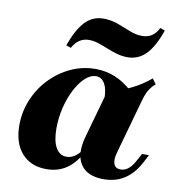

<svg xmlns="http://www.w3.org/2000/svg" viewBox="-75 -710 728 790"><g transform="rotate(10 288.5 -315.5)"><path d="M170.2 11.3Q104.8 11.3 67.3 -31Q29.8 -73.4 29.8 -147.6Q29.8 -204 51.2 -255.2Q72.6 -306.5 110.1 -345.6Q147.6 -384.7 196.4 -407.3Q245.2 -429.8 299.2 -429.8Q342.7 -429.8 381 -414.1Q419.4 -398.4 454.8 -366.1L355.6 -311.3Q356.5 -353.2 343.1 -377Q329.8 -400.8 306.5 -400.8Q283.1 -400.8 260.9 -380.2Q238.7 -359.7 221 -325.4Q203.2 -291.1 192.7 -248.4Q182.3 -205.6 182.3 -161.3Q182.3 -108.9 198.4 -81Q214.5 -53.2 242.7 -53.2Q260.5 -53.2 275.8 -62.9Q291.1 -72.6 305.6 -92.7H318.5Q293.5 -41.1 256.9 -14.9Q220.2 11.3 170.2 11.3ZM408.9 11.3Q341.1 11.3 313.3 -30.2Q285.5 -71.8 305.6 -146L361.3 -344.4Q417.7 -361.3 459.3 -381.5Q500.8 -401.6 537.1 -432.3L553.2 -410.5Q541.9 -400.8 533.9 -390.3Q525.8 -379.8 519.8 -366.1Q513.7 -352.4 508.1 -331.5L445.2 -106.5Q436.3 -75 443.1 -57.7Q450 -40.3 471.8 -40.3Q483.1 -40.3 494 -46Q504.8 -51.6 514.5 -62.9Q524.2 -74.2 533.1 -91.9L547.6 -118.5H576.6L558.9 -84.7Q541.9 -52.4 519.4 -31Q496.8 -9.7 469.8 0.8Q442.7 11.3 408.9 11.3ZM183.1 -497.6 162.9 -504.8Q188.7 -575.8 219.8 -607.7Q250.8 -639.5 295.2 -639.5Q327.4 -639.5 355.6 -629Q383.9 -618.5 410.5 -607.7Q437.1 -596.8 463.7 -596.8Q486.3 -596.8 503.2 -607.7Q520.2 -618.5 531.5 -641.9L551.6 -634.7Q527.4 -564.5 495.6 -532.3Q463.7 -500 419.4 -500Q396 -500 373.8 -506.5Q351.6 -512.9 331 -521.4Q310.5 -529.8 290.7 -536.3Q271 -542.7 251.6 -542.7Q229.8 -542.7 212.5 -531.5Q195.2 -520.2 183.1 -497.6Z"/></g></svg>

Font: Playfair 5pt SemiExpanded Light Black
Style: Italic
Weight: 900
Italic angle: -15.6°
Version: Version 2.001;gftools[0.9.30]